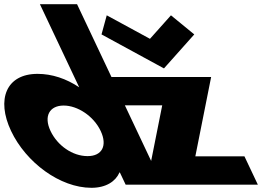

<svg xmlns="http://www.w3.org/2000/svg" viewBox="-123 -880 1335 915"><path d="M472.1 -378H650.1L597.3 -113.1ZM385.7 -807 360.8 -716 658.4 -554 802.8 -716 691.7 -807 591.7 -695ZM-70.3 -256C0.6 -106 162.8 15 312.8 15C382.8 15 428.2 -16 446.3 -58H448.3L475.8 0H574.8H650.8H1105.8L1041.9 -135H807.9L883.2 -513H408.2L244.2 -860H67.2L254.4 -464C193 -505 125.1 -528 56.1 -528C-93.9 -528 -141.2 -406 -70.3 -256ZM117.7 -256C84.2 -327 113.5 -377 180.5 -377C246.5 -377 323.2 -327 356.7 -256C389.8 -186 363.5 -136 294.5 -136C222.5 -136 150.8 -186 117.7 -256Z"/></svg>

Font: Hussar
Style: BdOpOblFive
Weight: 700
Foundry: Cannot Into Space Fonts
Version: Version 2.00